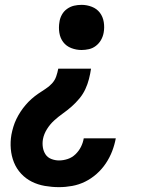

<svg xmlns="http://www.w3.org/2000/svg" viewBox="-20 -548 640 791"><path d="M316 -342Q294 -342 273.5 -350Q253 -358 240.5 -374.5Q228 -391 224.5 -413Q221 -435 225 -458Q227 -473 235 -487.5Q243 -502 256.5 -511.5Q270 -521 285 -524.5Q300 -528 316 -528Q338 -528 358.5 -520Q379 -512 391.5 -495.5Q404 -479 407.5 -457Q411 -435 407 -413Q404 -397 396 -383Q388 -369 375 -359Q362 -349 346.5 -345.5Q331 -342 316 -342ZM223 223Q194 223 165 218Q136 213 111 200.5Q86 188 67 167.5Q48 147 37.5 121Q27 95 24.5 65.5Q22 36 27 7Q30 -9 35 -25.5Q40 -42 47.5 -57.5Q55 -73 64.5 -87.5Q74 -102 85.5 -115.5Q97 -129 110 -140.5Q123 -152 137.5 -162Q152 -172 167 -181.5Q182 -191 194 -204Q206 -217 211.5 -233Q217 -249 220 -265H355Q352 -244 346.5 -222.5Q341 -201 331.5 -180.5Q322 -160 307 -142Q292 -124 275 -109Q258 -94 239 -80.5Q220 -67 203 -51.5Q186 -36 173.5 -16Q161 4 157 25Q154 42 156.5 58.5Q159 75 167.5 88Q176 101 191.5 107Q207 113 223 113Q241 113 259 107Q277 101 291 87.5Q305 74 313.5 57Q322 40 325 22H457Q452 49 442 75Q432 101 416 125Q400 149 378 168.5Q356 188 330.5 200.5Q305 213 277.5 218Q250 223 223 223Z"/></svg>

Font: Iosevka Etoile XBdObl
Style: Regular
Weight: 800
Italic angle: -9°
Designer: Belleve Invis
Foundry: Belleve Invis
Version: Version 15.5.2; ttfautohint (v1.8.4)